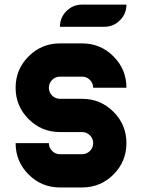

<svg xmlns="http://www.w3.org/2000/svg" viewBox="-20 -826 626 846"><path d="M341.8 -634.8Q422.9 -634.8 480 -577.6Q537.1 -520.5 537.1 -439.5H390.6Q390.6 -459.5 376.2 -473.9Q361.8 -488.3 341.8 -488.3H244.1Q224.1 -488.3 209.7 -473.9Q195.3 -459.5 195.3 -439.5Q195.3 -419.4 209.7 -405Q224.1 -390.6 244.1 -390.6H341.8Q422.9 -390.6 480 -333.5Q537.1 -276.4 537.1 -195.3Q537.1 -114.3 480 -57.1Q422.9 0 341.8 0H244.1Q163.1 0 106 -57.1Q48.8 -114.3 48.8 -195.3H195.3Q195.3 -175.3 209.7 -160.9Q224.1 -146.5 244.1 -146.5H341.8Q361.8 -146.5 376.2 -160.9Q390.6 -175.3 390.6 -195.3Q390.6 -215.3 376.2 -229.7Q361.8 -244.1 341.8 -244.1H244.1Q163.1 -244.1 106 -301.3Q48.8 -358.4 48.8 -439.5Q48.8 -520.5 106 -577.6Q163.1 -634.8 244.1 -634.8ZM439.5 -708H244.1Q244.1 -748.5 272.7 -777.1Q301.3 -805.7 341.8 -805.7H537.1Q537.1 -765.1 508.5 -736.6Q480 -708 439.5 -708Z"/></svg>

Font: Audex
Style: Regular
Weight: 400
Designer: GGBotNet
Foundry: GGBotNet
Version: 1.00